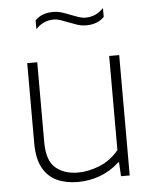

<svg xmlns="http://www.w3.org/2000/svg" viewBox="-54 -804 692 859"><g transform="rotate(-5 292.0 -374.0)"><path d="M261.5 9Q208.5 9 168 -9.5Q127.5 -28 104.5 -69.8Q81.5 -111.5 81.5 -180.5V-540.5H126.5V-181.5Q126.5 -98.5 165.2 -65.8Q204 -33 266 -33Q312 -33 362 -52.8Q412 -72.5 449.5 -117.5V-540.5H494.5V0H455.5L452 -62.5H448Q410 -27 361.8 -9Q313.5 9 261.5 9ZM360 -686Q338 -686 318.2 -692.8Q298.5 -699.5 280.5 -706.5Q263.5 -713.5 247.5 -719Q231.5 -724.5 216 -724.5Q170 -724.5 135.5 -688.5V-727.5Q165 -758.5 216 -758.5Q238 -758.5 257.8 -752Q277.5 -745.5 295.5 -738Q312.5 -731.5 328.5 -726Q344.5 -720.5 360 -720.5Q406 -720.5 440.5 -756.5V-717Q411 -686 360 -686Z"/></g></svg>

Font: Encode Sans Semi Expanded ExtraLight
Style: Regular
Weight: 200
Width: 6
Designer: Multiple Designers
Foundry: Impallari Type
Version: Version 3.000; ttfautohint (v1.8.3) -l 8 -r 50 -G 200 -x 14 